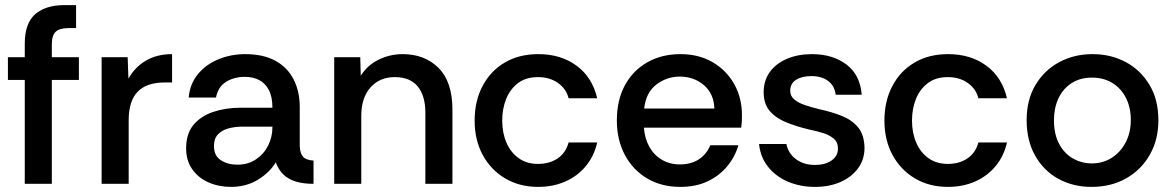

<svg xmlns="http://www.w3.org/2000/svg" viewBox="-20 -720 4595 752"><path d="M77 0V-407H11V-496H77V-548Q77 -629 118 -664.5Q159 -700 232 -700H278V-610H249Q213 -610 198 -595.5Q183 -581 183 -547V-496H289V-407H183V0Z M378 0V-496H480L483 -412Q508 -457 551.5 -482.5Q595 -508 654 -508V-397H625Q554 -397 519 -360.5Q484 -324 484 -249V0Z M885 12Q837 12 797 -5.5Q757 -23 733 -57Q709 -91 709 -139Q709 -196 737.5 -230.5Q766 -265 814.5 -281.5Q863 -298 921 -298H1047Q1047 -341 1033 -367.5Q1019 -394 995 -406.5Q971 -419 939 -419Q897 -419 865.5 -399.5Q834 -380 826 -338H719Q724 -392 755.5 -430Q787 -468 836 -488Q885 -508 940 -508Q1012 -508 1059.5 -481.5Q1107 -455 1130.5 -408Q1154 -361 1154 -301V-149Q1155 -120 1166.5 -106.5Q1178 -93 1208 -91V0Q1168 0 1138.5 -9Q1109 -18 1090 -36.5Q1071 -55 1060 -84Q1036 -44 990 -16Q944 12 885 12ZM910 -75Q951 -75 982 -95.5Q1013 -116 1030 -149.5Q1047 -183 1047 -222V-224H929Q900 -224 874.5 -217Q849 -210 833.5 -193.5Q818 -177 818 -148Q818 -110 845 -92.5Q872 -75 910 -75Z M1289 0V-496H1391L1393 -423Q1418 -464 1462.5 -486Q1507 -508 1557 -508Q1644 -508 1698 -453.5Q1752 -399 1752 -291V0H1646V-278Q1646 -345 1616 -381.5Q1586 -418 1526 -418Q1467 -418 1431 -377.5Q1395 -337 1395 -266V0Z M2088 12Q2015 12 1959 -21Q1903 -54 1871 -112.5Q1839 -171 1839 -248Q1839 -324 1870 -383Q1901 -442 1957 -475Q2013 -508 2088 -508Q2177 -508 2238.5 -462.5Q2300 -417 2319 -335H2207Q2198 -372 2165.5 -395Q2133 -418 2087 -418Q2040 -418 2009 -394.5Q1978 -371 1962.5 -332.5Q1947 -294 1947 -248Q1947 -200 1963.5 -161.5Q1980 -123 2011.5 -100.5Q2043 -78 2087 -78Q2132 -78 2164 -99.5Q2196 -121 2207 -162H2319Q2307 -109 2275 -70Q2243 -31 2195 -9.5Q2147 12 2088 12Z M2644 12Q2571 12 2515 -21Q2459 -54 2427.5 -113Q2396 -172 2396 -248Q2396 -327 2427 -385Q2458 -443 2514.5 -475.5Q2571 -508 2645 -508Q2717 -508 2771 -476.5Q2825 -445 2855.5 -391Q2886 -337 2886 -268Q2886 -254 2885.5 -244Q2885 -234 2883 -220H2502Q2505 -178 2523 -145.5Q2541 -113 2572 -94.5Q2603 -76 2643 -76Q2686 -76 2716.5 -95.5Q2747 -115 2762 -151H2872Q2859 -106 2828.5 -69Q2798 -32 2752 -10Q2706 12 2644 12ZM2503 -295H2778Q2776 -353 2737 -386.5Q2698 -420 2642 -420Q2592 -420 2551 -389Q2510 -358 2503 -295Z M3172 12Q3114 12 3066 -8.5Q3018 -29 2988 -67Q2958 -105 2953 -156H3060Q3067 -120 3097 -97Q3127 -74 3172 -74Q3212 -74 3237 -91.5Q3262 -109 3262 -138Q3262 -163 3245.5 -177Q3229 -191 3203.5 -199Q3178 -207 3148 -213Q3102 -224 3061.5 -240Q3021 -256 2996 -284Q2971 -312 2971 -359Q2971 -405 2995.5 -438.5Q3020 -472 3063 -490Q3106 -508 3160 -508Q3241 -508 3295 -467.5Q3349 -427 3355 -349H3253Q3249 -384 3223.5 -403Q3198 -422 3158 -422Q3121 -422 3098 -407.5Q3075 -393 3075 -364Q3075 -344 3091 -330.5Q3107 -317 3132.5 -308.5Q3158 -300 3186 -293Q3237 -282 3277 -266Q3317 -250 3341 -221Q3365 -192 3366 -141Q3366 -95 3340.5 -60.5Q3315 -26 3271.5 -7Q3228 12 3172 12Z M3693 12Q3620 12 3564 -21Q3508 -54 3476 -112.5Q3444 -171 3444 -248Q3444 -324 3475 -383Q3506 -442 3562 -475Q3618 -508 3693 -508Q3782 -508 3843.5 -462.5Q3905 -417 3924 -335H3812Q3803 -372 3770.5 -395Q3738 -418 3692 -418Q3645 -418 3614 -394.5Q3583 -371 3567.5 -332.5Q3552 -294 3552 -248Q3552 -200 3568.5 -161.5Q3585 -123 3616.5 -100.5Q3648 -78 3692 -78Q3737 -78 3769 -99.5Q3801 -121 3812 -162H3924Q3912 -109 3880 -70Q3848 -31 3800 -9.5Q3752 12 3693 12Z M4255 12Q4183 12 4125.5 -19.5Q4068 -51 4034.5 -110Q4001 -169 4001 -249Q4001 -329 4035.5 -387Q4070 -445 4128.5 -476.5Q4187 -508 4259 -508Q4331 -508 4389 -477Q4447 -446 4482 -388Q4517 -330 4517 -249Q4517 -173 4483.5 -114Q4450 -55 4391 -21.5Q4332 12 4255 12ZM4256 -80Q4300 -80 4334.5 -102Q4369 -124 4389 -162.5Q4409 -201 4409 -250Q4409 -300 4389.5 -337.5Q4370 -375 4336 -395.5Q4302 -416 4257 -416Q4210 -416 4176.5 -394Q4143 -372 4125.5 -334.5Q4108 -297 4108 -249Q4108 -194 4128.5 -156Q4149 -118 4183 -99Q4217 -80 4256 -80Z"/></svg>

Font: Rethink Sans Medium
Style: Regular
Weight: 500
Designer: The Rethink Sans project authors (Hans Thiessen). DM Sans designed by Colophon Foundry.
Foundry: Rethink Communications LLC
Version: Version 1.001